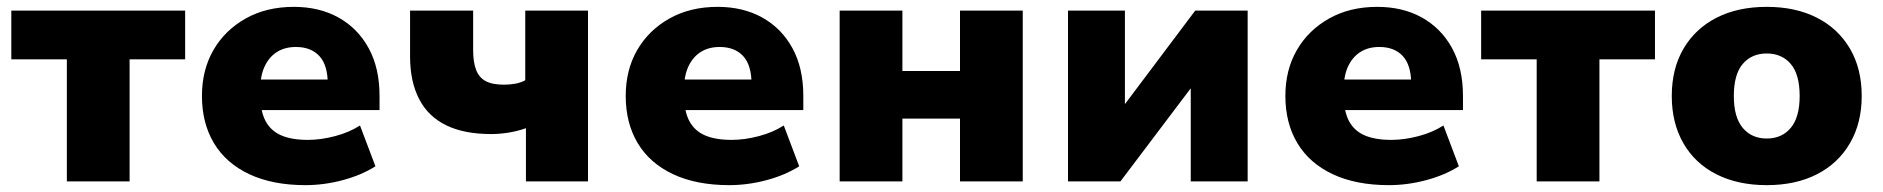

<svg xmlns="http://www.w3.org/2000/svg" viewBox="-20 -529 5493 560"><path d="M175 0V-356H13V-498H520V-356H358V0Z M871 11Q775 11 707 -21Q639 -53 604 -111.5Q569 -170 569 -249Q569 -325 602.5 -383Q636 -441 696.5 -475Q757 -509 837 -509Q911 -509 967 -478Q1023 -447 1055 -389Q1087 -331 1087 -249V-208H720V-297H950L936 -284Q936 -339 911.5 -365.5Q887 -392 843 -392Q811 -392 788 -377.5Q765 -363 752 -335.5Q739 -308 739 -267V-254Q739 -206 754 -177Q769 -148 799.5 -134.5Q830 -121 878 -121Q916 -121 957.5 -132Q999 -143 1030 -163L1075 -44Q1034 -18 979.5 -3.5Q925 11 871 11Z M1514 0V-155Q1488 -146 1462 -142Q1436 -138 1413 -138Q1334 -138 1281.5 -163.5Q1229 -189 1202.5 -240Q1176 -291 1176 -365V-498H1360V-382Q1360 -348 1368.5 -325.5Q1377 -303 1396.5 -292.5Q1416 -282 1450 -282Q1467 -282 1483.5 -285Q1500 -288 1512 -295V-498H1695V0Z M2107 11Q2011 11 1943 -21Q1875 -53 1840 -111.5Q1805 -170 1805 -249Q1805 -325 1838.5 -383Q1872 -441 1932.5 -475Q1993 -509 2073 -509Q2147 -509 2203 -478Q2259 -447 2291 -389Q2323 -331 2323 -249V-208H1956V-297H2186L2172 -284Q2172 -339 2147.5 -365.5Q2123 -392 2079 -392Q2047 -392 2024 -377.5Q2001 -363 1988 -335.5Q1975 -308 1975 -267V-254Q1975 -206 1990 -177Q2005 -148 2035.5 -134.5Q2066 -121 2114 -121Q2152 -121 2193.5 -132Q2235 -143 2266 -163L2311 -44Q2270 -18 2215.5 -3.5Q2161 11 2107 11Z M2429 0V-498H2612V-322H2780V-498H2963V0H2780V-183H2612V0Z M3095 0V-498H3261V-204H3245L3466 -498H3619V0H3453V-294H3470L3248 0Z M4031 11Q3935 11 3867 -21Q3799 -53 3764 -111.5Q3729 -170 3729 -249Q3729 -325 3762.5 -383Q3796 -441 3856.5 -475Q3917 -509 3997 -509Q4071 -509 4127 -478Q4183 -447 4215 -389Q4247 -331 4247 -249V-208H3880V-297H4110L4096 -284Q4096 -339 4071.5 -365.5Q4047 -392 4003 -392Q3971 -392 3948 -377.5Q3925 -363 3912 -335.5Q3899 -308 3899 -267V-254Q3899 -206 3914 -177Q3929 -148 3959.5 -134.5Q3990 -121 4038 -121Q4076 -121 4117.5 -132Q4159 -143 4190 -163L4235 -44Q4194 -18 4139.5 -3.5Q4085 11 4031 11Z M4462 0V-356H4300V-498H4807V-356H4645V0Z M5133 11Q5049 11 4986.5 -20.5Q4924 -52 4890 -111Q4856 -170 4856 -249Q4856 -329 4890.5 -387.5Q4925 -446 4987 -477.5Q5049 -509 5133 -509Q5217 -509 5279 -477.5Q5341 -446 5375.5 -387.5Q5410 -329 5410 -249Q5410 -170 5375.5 -111Q5341 -52 5279 -20.5Q5217 11 5133 11ZM5133 -125Q5177 -125 5203 -156Q5229 -187 5229 -249Q5229 -312 5203 -342.5Q5177 -373 5133 -373Q5089 -373 5063 -342.5Q5037 -312 5037 -249Q5037 -187 5063 -156Q5089 -125 5133 -125Z"/></svg>

Font: Nunito Sans 10pt Black
Style: Regular
Weight: 900
Designer: Vernon Adams
Foundry: Vernon Adams
Version: Version 3.101;gftools[0.9.27]